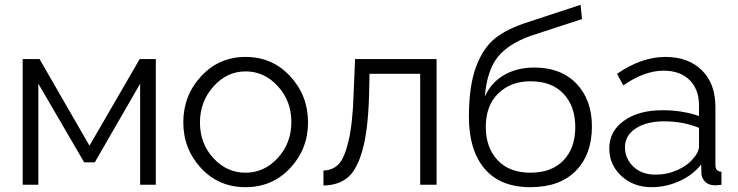

<svg xmlns="http://www.w3.org/2000/svg" viewBox="-20 -766 3058 796"><path d="M74 0V-521H144L351 -162L559 -521H626V0H561V-419L373 -93H329L139 -419V0Z M998 -530Q1109 -530 1183 -450Q1257 -370 1257 -259Q1257 -148 1183 -69Q1109 10 998 10Q887 10 813.5 -69Q740 -148 740 -259Q740 -370 814 -450Q888 -530 998 -530ZM998 -470Q921 -470 865 -407.5Q809 -345 809 -258Q809 -171 864.5 -110.5Q920 -50 998 -50Q1076 -50 1132 -111.5Q1188 -173 1188 -260Q1188 -347 1132 -408.5Q1076 -470 998 -470Z M1321 3V-59Q1359 -60 1383.5 -85Q1408 -110 1425 -181.5Q1442 -253 1446 -376L1452 -521H1790V0H1722V-460H1512L1510 -370Q1506 -227 1483 -144.5Q1460 -62 1421.5 -30Q1383 2 1321 3Z M2179 10Q2054 10 1989 -66.5Q1924 -143 1924 -282Q1924 -409 1953.5 -488.5Q1983 -568 2033 -607.5Q2083 -647 2168 -674L2387 -746L2393 -687L2182 -618Q2088 -585 2043.5 -529.5Q1999 -474 1990 -365Q2015 -423 2069 -454.5Q2123 -486 2195 -486Q2306 -486 2370 -419Q2434 -352 2434 -242Q2434 -126 2367.5 -58Q2301 10 2179 10ZM2365 -239Q2365 -325 2316.5 -377Q2268 -429 2179 -429Q2098 -429 2046 -379Q1994 -329 1994 -239Q1994 -155 2042.5 -102.5Q2091 -50 2179 -50Q2267 -50 2316 -101Q2365 -152 2365 -239Z M2506 -150Q2506 -222 2567 -265.5Q2628 -309 2726 -309Q2809 -309 2878 -285V-329Q2878 -395 2839 -434Q2800 -473 2731 -473Q2652 -473 2564 -412L2538 -460Q2640 -530 2738 -530Q2834 -530 2890 -474.5Q2946 -419 2946 -323V-82Q2946 -55 2971 -54V0Q2947 3 2940 2Q2916 1 2902.5 -13.5Q2889 -28 2888 -46L2887 -84Q2852 -40 2796.5 -15Q2741 10 2682 10Q2606 10 2556 -36.5Q2506 -83 2506 -150ZM2855 -110Q2878 -136 2878 -160V-236Q2811 -263 2734 -263Q2660 -263 2615.5 -233.5Q2571 -204 2571 -155Q2571 -109 2605.5 -75.5Q2640 -42 2698 -42Q2746 -42 2788.5 -61Q2831 -80 2855 -110Z"/></svg>

Font: Raleway-v4020
Style: Regular
Weight: 400
Designer: Matt McInerney, Pablo Impallari, Rodrigo Fuenzalida
Foundry: Matt McInerney, Pablo Impallari, Rodrigo Fuenzalida
Version: Version 4.020;PS 004.020;hotconv 1.0.88;makeotf.lib2.5.64775